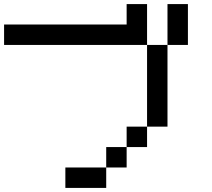

<svg xmlns="http://www.w3.org/2000/svg" viewBox="-20 -920 1040 940"><path d="M800 -300H700V-700H800ZM0 -700V-800H600V-900H700V-700ZM800 -700V-900H900V-700ZM300 0V-100H500V0ZM500 -100V-200H600V-100ZM600 -200V-300H700V-200Z"/></svg>

Font: GalmuriMono9 Regular
Style: Regular
Weight: 400
Designer: Lee Minseo (quiple)
Version: Version 2.399;hotconv 1.1.1;makeotfexe 2.6.0 DEVELOPMENT